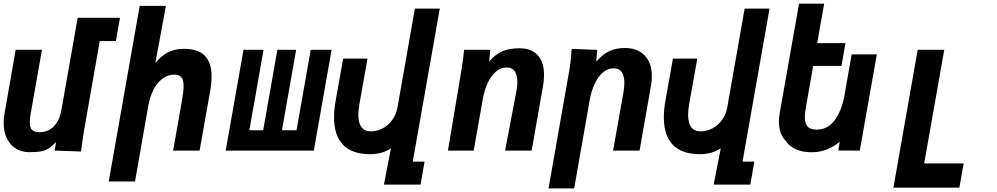

<svg xmlns="http://www.w3.org/2000/svg" viewBox="-21 -822 5441 1048"><path d="M-1 -152Q-1 -178 4 -204.5L64.5 -550H208L146 -198.5Q141.5 -173 141.5 -154Q141.5 -126.5 153.5 -113.5Q165.5 -100.5 195 -100.5Q242.5 -100.5 273.2 -132.8Q304 -165 313.5 -218L403 -725H634L611.5 -598H523.5L438.5 -114Q434.5 -90 427.5 -42L421 5L277.5 0L285 -47Q261.5 -22 241.8 -10.2Q222 1.5 199.2 5Q176.5 8.5 137 8.5Q97.5 8.5 66 -10.8Q34.5 -30 16.8 -66.2Q-1 -102.5 -1 -152Z M741.5 -790H884.5L827 -478Q862 -521 899.2 -538.2Q936.5 -555.5 983 -555.5Q1062 -555.5 1098 -516.8Q1134 -478 1134 -405Q1134 -369 1126.5 -327L1068.5 0H924L972 -272Q981 -322.5 981 -352Q981 -386 969 -400.2Q957 -414.5 930 -414.5Q895.5 -414.5 866.5 -393.2Q837.5 -372 817.5 -333.5Q797.5 -295 788.5 -245L716 168.5H572.5Z M1692 0H1211L1308 -550H1417.5L1340 -111H1415.5L1493 -550H1595.5L1518 -111H1597.5L1675 -550H1789Z M1998.5 19.5Q1901.5 19.5 1852 -31Q1802.5 -81.5 1802.5 -181Q1802.5 -225.5 1811 -272L1852 -502H1985L1941 -255.5Q1935 -222 1935 -195.5Q1935 -150.5 1952.2 -127.8Q1969.5 -105 2003 -105Q2036.5 -105 2067.5 -121.2Q2098.5 -137.5 2120 -167.2Q2141.5 -197 2148.5 -235L2243.5 -775H2379.5L2232 60H2296.5L2274.5 185.5H2074.5L2113 -12.5Q2086.5 4.5 2059.5 12Q2032.5 19.5 1998.5 19.5Z M2512 -550H2655L2649 -485.5Q2682.5 -525.5 2721 -542Q2759.5 -558.5 2814 -558.5Q2880 -558.5 2914.2 -520.5Q2948.5 -482.5 2948.5 -413Q2948.5 -382 2943 -352.5L2881 0H2736L2798 -326Q2803 -351 2803 -374.5Q2803 -409 2789.5 -431.2Q2776 -453.5 2745 -453.5Q2710 -453.5 2683 -428.5Q2656 -403.5 2639.2 -365.2Q2622.5 -327 2615 -285L2564.5 0H2424L2497 -435.5Q2508.5 -502 2512 -550Z M3099.5 -555 3239 -550 3233.5 -485.5Q3267.5 -525.5 3304.8 -542.8Q3342 -560 3389 -560Q3459 -560 3498 -519.2Q3537 -478.5 3537 -406.5Q3537 -379.5 3532 -352.5L3470 0H3325.5L3382.5 -321Q3387 -348 3387 -369Q3387 -404 3373.8 -426.5Q3360.5 -449 3329 -449Q3294 -449 3267 -424Q3240 -399 3223 -360.5Q3206 -322 3198.5 -280L3113 206.5H2973L3086 -435.5Q3095 -486.5 3099.5 -555Z M3798.5 19.5Q3701.5 19.5 3652 -31Q3602.5 -81.5 3602.5 -181Q3602.5 -225.5 3611 -272L3652 -502H3785L3741 -255.5Q3735 -222 3735 -195.5Q3735 -150.5 3752.2 -127.8Q3769.5 -105 3803 -105Q3836.5 -105 3867.5 -121.2Q3898.5 -137.5 3920 -167.2Q3941.5 -197 3948.5 -235L4043.5 -775H4179.5L4032 60H4096.5L4074.5 185.5H3874.5L3913 -12.5Q3886.5 4.5 3859.5 12Q3832.5 19.5 3798.5 19.5Z M4268 -53Q4249.5 -71 4240 -98Q4230.5 -125 4230.5 -158.5Q4230.5 -181 4235 -205.5L4340.5 -802H4477.5L4439.5 -586.5H4594L4572 -462H4417.5L4377 -231Q4372 -204.5 4372 -182Q4372 -147.5 4387 -131Q4402 -114.5 4436 -114.5Q4497.5 -114.5 4535.5 -166.5Q4573.5 -218.5 4588 -299L4627.5 -525H4765L4672 0L4555 -0.5L4562.5 -48.5Q4533.5 -23.5 4494.5 -7.2Q4455.5 9 4408.5 9Q4359 9 4323.2 -7Q4287.5 -23 4268 -53Z M4988 -550H5133L5023.5 70H5239L5215.5 202.5H4855.5Z"/></svg>

Font: JuliaMono ExtraBold
Style: Italic
Weight: 800
Italic angle: -9°
Monospace: yes
Designer: cormullion
Foundry: corm
Version: Version 0.057; ttfautohint (v1.8.4)